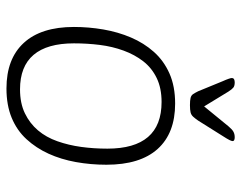

<svg xmlns="http://www.w3.org/2000/svg" viewBox="-98 -660 764 609"><g transform="rotate(90 284.5 -356.0)"><path d="M261 6Q167 6 116.5 -49Q66 -104 66 -208Q66 -255 74 -301.5Q82 -348 99.5 -389Q117 -430 145 -461.5Q173 -493 213.5 -511Q254 -529 309 -529Q403 -529 453 -473.5Q503 -418 503 -311Q503 -261 494.5 -214Q486 -167 468 -127.5Q450 -88 422 -57.5Q394 -27 354 -10.5Q314 6 261 6ZM264 -37Q308 -37 340 -52.5Q372 -68 394 -94Q416 -120 428.5 -155.5Q441 -191 446.5 -231Q452 -271 452 -314Q452 -400 415 -443Q378 -486 304 -486Q260 -486 228 -470.5Q196 -455 175 -428Q154 -401 141 -365.5Q128 -330 123 -290Q118 -250 118 -208Q118 -123 154.5 -80Q191 -37 264 -37ZM416 -718Q421 -718 424.5 -716.5Q428 -715 428 -711Q428 -708 424.5 -701Q421 -694 412 -680L363 -602Q356 -592 350.5 -586Q345 -580 337 -578Q329 -576 314 -576Q299 -576 291 -578Q283 -580 279 -586Q275 -592 270 -602L238 -680Q233 -691 230.5 -698.5Q228 -706 228 -708Q228 -714 232 -716Q236 -718 242 -718Q253 -718 258.5 -713.5Q264 -709 271 -698L318 -621L381 -698Q391 -710 398.5 -714Q406 -718 416 -718Z"/></g></svg>

Font: Asap ExtraLight
Style: Italic
Weight: 250
Italic angle: -6°
Version: Version 3.001